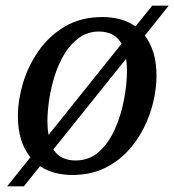

<svg xmlns="http://www.w3.org/2000/svg" viewBox="-20 -606 614 676"><path d="M5 50 87 -52Q66 -78 54.5 -114Q43 -150 43 -197Q43 -253 61 -313.5Q79 -374 116 -427Q153 -480 209 -513Q265 -546 341 -546Q374 -546 403.5 -538Q433 -530 457 -513L516 -586H574L490 -481Q509 -456 520 -421Q531 -386 531 -339Q531 -296 520 -248.5Q509 -201 486 -155Q463 -109 428 -72Q393 -35 345 -12.5Q297 10 235 10Q167 10 121 -21L64 50ZM147 -179Q147 -153 151 -131L408 -452Q396 -474 375.5 -484.5Q355 -495 329 -495Q290 -495 260 -474Q230 -453 208.5 -418.5Q187 -384 173.5 -342Q160 -300 153.5 -257.5Q147 -215 147 -179ZM246 -41Q295 -41 329.5 -72.5Q364 -104 385.5 -153.5Q407 -203 417 -257Q427 -311 427 -356Q427 -380 424 -399L168 -80Q181 -59 201 -50Q221 -41 246 -41Z"/></svg>

Font: NotoSerif-Italic
Style: Regular
Weight: 400
Italic angle: -12°
Designer: Monotype Design Team
Foundry: Monotype Imaging Inc.
Version: Version 2.007; ttfautohint (v1.8) -l 8 -r 50 -G 200 -x 14 -D